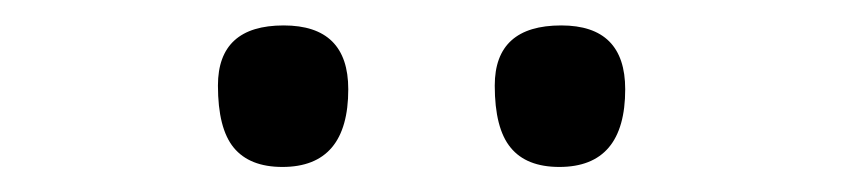

<svg xmlns="http://www.w3.org/2000/svg" viewBox="-20 -768 665 151"><path d="M419.9 -636.7Q394 -636.7 381.6 -651.9Q369.1 -667 369.1 -700.7Q369.1 -748 421.4 -748Q471.7 -748 471.7 -697.8Q471.7 -636.7 419.9 -636.7ZM202.1 -636.7Q176.3 -636.7 163.8 -651.9Q151.4 -667 151.4 -700.7Q151.4 -748 203.1 -748Q253.9 -748 253.9 -697.8Q253.9 -636.7 202.1 -636.7Z"/></svg>

Font: Pinar Regular
Style: Regular
Weight: 400
Designer: Amin Abedi
Version: Version 3.000